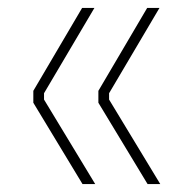

<svg xmlns="http://www.w3.org/2000/svg" viewBox="-20 -503 482 484"><path d="M188 -39 64 -244V-274L187 -483H218L91 -268V-252L220 -39ZM352 -39 228 -244V-274L351 -483H382L255 -268V-252L384 -39Z"/></svg>

Font: Sora Thin
Style: Regular
Weight: 32
Designer: Jonathan Barnbrook, Julián Moncada
Foundry: Barnbrook Fonts
Version: Version 2.000